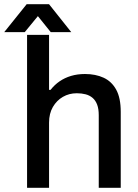

<svg xmlns="http://www.w3.org/2000/svg" viewBox="-61 -888 654 908"><path d="M67 0V-723H171V-463H178Q197 -487 221 -503.5Q245 -520 275 -529Q305 -538 341 -538Q391 -538 429 -520.5Q467 -503 488.5 -464Q510 -425 510 -359V0H406V-343Q406 -373 398.5 -393Q391 -413 377 -425Q363 -437 344 -442Q325 -447 302 -447Q266 -447 236.5 -430Q207 -413 189 -382Q171 -351 171 -308V0ZM-41 -736 65 -868H171L276 -736H179L93 -843L143 -842L56 -736Z"/></svg>

Font: Archivo SemiBold Medium
Style: Regular
Weight: 500
Version: Version 2.001